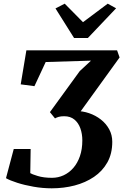

<svg xmlns="http://www.w3.org/2000/svg" viewBox="-20 -1016 669 1042"><path d="M393.5 -378.2 392.5 -413.6Q428.8 -413.6 463.9 -401.6Q498.9 -389.6 527.2 -367.5Q555.5 -345.5 572.4 -314.7Q589.3 -283.9 589.3 -246.4Q589.3 -182 562.6 -134.5Q535.9 -87 489.8 -55.8Q443.6 -24.7 384.8 -9.3Q325.9 6 261 6Q211.3 6 162.1 -2.7Q112.9 -11.3 73.5 -24Q34 -36.6 12.5 -49L54.6 -207.3H146.3L144.3 -76.4Q152.2 -70.9 184.4 -61Q216.6 -51 262.3 -51Q295.5 -51 325.1 -64.6Q354.7 -78.2 377.7 -104.4Q400.6 -130.6 413.7 -168.3Q426.8 -206 426.8 -254.4Q426.8 -289.1 416.3 -319Q405.8 -348.8 384 -367Q362.2 -385.2 328.1 -385.2Q310.1 -385.2 298.3 -381.7Q286.5 -378.3 278.5 -373.4L250.9 -407.4L412.8 -630.2L474 -686.9L228 -679.4L166.9 -548.3L92.4 -558.2L123.2 -743H615.3L629 -704.2ZM381.9 -809.9 281.1 -970.3 331.1 -996.1Q356.1 -970.9 380.9 -945.8Q405.8 -920.8 430.4 -895.6Q464.1 -920.8 497.5 -945.8Q531 -970.9 564.6 -996.1L610.1 -971L457 -809.9Z"/></svg>

Font: Merriweather 7pt Light
Style: Italic
Weight: 300
Italic angle: -7.8°
Designer: Eben Sorkin
Foundry: Eben Sorkin
Version: Version 2.200;gftools[0.9.31]